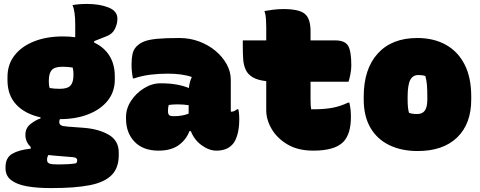

<svg xmlns="http://www.w3.org/2000/svg" viewBox="-20 -755 2440 975"><path d="M299 -570Q332 -570 362 -566V-631Q362 -699 348 -729Q381 -735 421 -735Q486 -735 531 -717Q576 -699 576 -661V-656Q576 -635 564 -609Q552 -583 521 -571L458 -546V-539Q509 -515 536 -471.5Q563 -428 563 -367V-351Q563 -289 527 -244Q491 -199 428 -174.5Q365 -150 284 -150Q281 -143 281 -135Q281 -125 289 -119.5Q297 -114 324 -112L405 -106Q482 -100 532.5 -70.5Q583 -41 583 19V33Q583 98 546.5 134.5Q510 171 435.5 185.5Q361 200 246 200H234Q168 200 117 191Q66 182 37 160Q8 138 8 99V94Q8 46 42 26Q76 6 136 0V-9Q109 -34 109 -70Q109 -104 133.5 -124Q158 -144 186 -154V-159Q106 -177 62 -224.5Q18 -272 18 -348V-364Q18 -428 54 -474Q90 -520 153.5 -545Q217 -570 299 -570ZM297 -416Q258 -416 243 -399.5Q228 -383 228 -346V-340Q228 -321 232 -308Q244 -306 257 -305Q270 -304 284 -304Q323 -304 338 -320.5Q353 -337 353 -374V-380Q353 -399 349 -412Q337 -414 324 -415Q311 -416 297 -416ZM272 80H285Q307 80 329 78.5Q351 77 367 74Q372 67 372 60V58Q372 45 349 43L252 35Q239 34 226 32Q219 43 219 54V57Q219 71 231 75.5Q243 80 272 80Z M1152 -350V-188H1156Q1164 -188 1171.5 -192Q1179 -196 1184 -200H1190Q1192 -195 1193.5 -180.5Q1195 -166 1195 -149Q1195 -103 1185 -69.5Q1175 -36 1160 -21Q1144 -4 1123.5 3Q1103 10 1079 10Q1042 10 1004.5 -17Q967 -44 949 -89H942Q926 -46 887.5 -18Q849 10 785 10Q707 10 663.5 -35Q620 -80 620 -152V-161Q620 -204 645.5 -243Q671 -282 711.5 -307Q752 -332 795 -332Q842 -332 877.5 -325.5Q913 -319 939 -308Q943 -342 954 -364Q928 -373 897 -377Q866 -381 832 -381Q789 -381 746 -376Q703 -371 661 -357H655Q648 -391 648 -428Q648 -458 653 -481Q658 -504 674 -520Q690 -536 713.5 -545Q737 -554 778.5 -558Q820 -562 891 -562Q944 -562 991 -544.5Q1038 -527 1074 -497Q1110 -467 1131 -429Q1152 -391 1152 -350ZM833 -191Q833 -176 839 -170.5Q845 -165 863 -165Q906 -165 938 -178V-221Q924 -223 909.5 -224Q895 -225 882 -225Q858 -225 837 -222Q833 -210 833 -193Z M1213 -550H1332V-618Q1332 -638 1330.5 -660Q1329 -682 1323 -699Q1345 -703 1369.5 -706Q1394 -709 1419 -709Q1498 -709 1527.5 -685Q1557 -661 1557 -596V-550H1681Q1731 -550 1747.5 -523Q1764 -496 1764 -423Q1764 -403 1759.5 -379Q1755 -355 1750 -340H1557V-246Q1557 -220 1560 -200H1571Q1627 -200 1667.5 -207.5Q1708 -215 1748 -234H1754Q1759 -212 1760.5 -195Q1762 -178 1762 -161Q1762 -74 1723 -34Q1700 -11 1661.5 -0.5Q1623 10 1571 10Q1493 10 1440 -21.5Q1387 -53 1359.5 -100Q1332 -147 1332 -195V-343Q1287 -348 1262.5 -363Q1238 -378 1227.5 -401.5Q1217 -425 1215 -453.5Q1213 -482 1213 -515Z M2099 -562Q2182 -562 2243.5 -528Q2305 -494 2339 -428Q2373 -362 2373 -264V-250Q2373 -126 2301.5 -57Q2230 12 2101 12Q2019 12 1957 -18Q1895 -48 1861 -106.5Q1827 -165 1827 -250V-264Q1827 -405 1898.5 -483.5Q1970 -562 2099 -562ZM2105 -374Q2076 -374 2063 -348.5Q2050 -323 2050 -263V-250Q2050 -204 2057 -182Q2065 -179 2074.5 -177.5Q2084 -176 2099 -176Q2125 -176 2137.5 -193.5Q2150 -211 2150 -251V-264Q2150 -300 2148 -324Q2146 -348 2140 -369Q2126 -374 2105 -374Z"/></svg>

Font: Recursive Mn Csl St XBk
Style: Regular
Weight: 1000
Monospace: yes
Version: Version 1.079;hotconv 1.0.112;makeotfexe 2.5.65598; ttfautoh